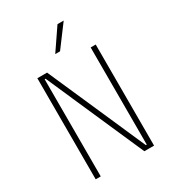

<svg xmlns="http://www.w3.org/2000/svg" viewBox="-243 -1184 1187 1316"><g transform="rotate(-30 350.0 -526.0)"><path d="M119 0V-800H196L534 -31H541V-800H581V0H504L166 -769H159V0ZM308 -882 424 -1052H473L346 -882Z"/></g></svg>

Font: Martian Mono Thin
Style: Regular
Weight: 100
Monospace: yes
Designer: Roman Shamin
Foundry: Evil Martians
Version: Version 1.000; ttfautohint (v1.8.4.7-5d5b)